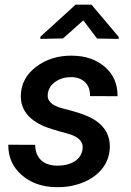

<svg xmlns="http://www.w3.org/2000/svg" viewBox="-20 -770 545 800"><path d="M323.7 -146.5Q332 -194.8 261 -213.6Q189.9 -232.4 164.1 -243.7Q63.5 -286.6 66.9 -374.5Q69.3 -445.8 131.6 -492.4Q193.8 -539.1 280.8 -538.1Q364.7 -537.1 417.7 -490.7Q470.7 -444.3 469.7 -369.1L355 -369.6Q356 -406.2 335 -427Q314 -447.8 277.3 -448.7Q238.8 -448.7 211.2 -429.7Q183.6 -410.6 179.2 -379.9Q172.4 -335.4 241.7 -318.1Q311 -300.8 344.2 -286.1Q440.9 -243.7 437.5 -153.3Q435.1 -103 404.5 -65.7Q374 -28.3 322.8 -8.5Q271.5 11.2 213.9 9.8Q127.4 8.8 70.6 -40.5Q13.7 -89.8 14.6 -167L126.5 -166.5Q127.4 -124 151.9 -102.1Q176.3 -80.1 218.8 -79.6Q261.7 -79.6 290.3 -97.4Q318.8 -115.2 323.7 -146.5ZM474.6 -616.2V-607.9L384.3 -609.4L327.1 -685.1L242.7 -609.9L148.4 -607.9L147.9 -616.7L294.9 -750.5H361.3Z"/></svg>

Font: Roboto Medium
Style: Italic
Weight: 500
Italic angle: -12°
Designer: Google
Version: Version 2.134; 2016